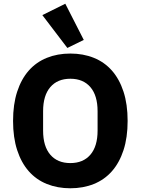

<svg xmlns="http://www.w3.org/2000/svg" viewBox="-20 -997 754 1029"><path d="M357 12Q288 12 231 -11Q174 -34 134 -79.5Q94 -125 72 -192.5Q50 -260 50 -349Q50 -438 72 -505.5Q94 -573 134 -618.5Q174 -664 231 -687Q288 -710 357 -710Q426 -710 483 -687Q540 -664 580 -618.5Q620 -573 642 -505.5Q664 -438 664 -349Q664 -260 642 -192.5Q620 -125 580 -79.5Q540 -34 483 -11Q426 12 357 12ZM357 -123Q426 -123 464.5 -168Q503 -213 503 -297V-401Q503 -485 464.5 -530Q426 -575 357 -575Q288 -575 249.5 -530Q211 -485 211 -401V-297Q211 -213 249.5 -168Q288 -123 357 -123ZM207 -916 330 -977 429 -783 341 -740Z"/></svg>

Font: IBM Plex Sans Hebrew
Style: Bold
Weight: 700
Designer: Mike Abbink, Paul van der Laan, Pieter van Rosmalen, Yanek Iontef
Foundry: Bold Monday
Version: Version 1.2